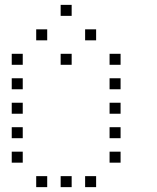

<svg xmlns="http://www.w3.org/2000/svg" viewBox="-20 -793 640 785"><path d="M229 -773Q228 -773 228 -773Q228 -773 228 -772V-729Q228 -728 228 -728Q228 -728 229 -728H272Q273 -728 273 -728Q273 -728 273 -729V-772Q273 -773 273 -773Q273 -773 272 -773ZM129 -673Q128 -673 128 -673Q128 -673 128 -672V-629Q128 -628 128 -628Q128 -628 129 -628H172Q173 -628 173 -628Q173 -628 173 -629V-672Q173 -673 173 -673Q173 -673 172 -673ZM329 -673Q328 -673 328 -673Q328 -673 328 -672V-629Q328 -628 328 -628Q328 -628 329 -628H372Q373 -628 373 -628Q373 -628 373 -629V-672Q373 -673 373 -673Q373 -673 372 -673ZM29 -573Q28 -573 28 -573Q28 -573 28 -572V-529Q28 -528 28 -528Q28 -528 29 -528H72Q73 -528 73 -528Q73 -528 73 -529V-572Q73 -573 73 -573Q73 -573 72 -573ZM229 -573Q228 -573 228 -573Q228 -573 228 -572V-529Q228 -528 228 -528Q228 -528 229 -528H272Q273 -528 273 -528Q273 -528 273 -529V-572Q273 -573 273 -573Q273 -573 272 -573ZM429 -573Q428 -573 428 -573Q428 -573 428 -572V-529Q428 -528 428 -528Q428 -528 429 -528H472Q473 -528 473 -528Q473 -528 473 -529V-572Q473 -573 473 -573Q473 -573 472 -573ZM29 -473Q28 -473 28 -473Q28 -473 28 -472V-429Q28 -428 28 -428Q28 -428 29 -428H72Q73 -428 73 -428Q73 -428 73 -429V-472Q73 -473 73 -473Q73 -473 72 -473ZM429 -473Q428 -473 428 -473Q428 -473 428 -472V-429Q428 -428 428 -428Q428 -428 429 -428H472Q473 -428 473 -428Q473 -428 473 -429V-472Q473 -473 473 -473Q473 -473 472 -473ZM29 -373Q28 -373 28 -373Q28 -373 28 -372V-329Q28 -328 28 -328Q28 -328 29 -328H72Q73 -328 73 -328Q73 -328 73 -329V-372Q73 -373 73 -373Q73 -373 72 -373ZM429 -373Q428 -373 428 -373Q428 -373 428 -372V-329Q428 -328 428 -328Q428 -328 429 -328H472Q473 -328 473 -328Q473 -328 473 -329V-372Q473 -373 473 -373Q473 -373 472 -373ZM29 -273Q28 -273 28 -273Q28 -273 28 -272V-229Q28 -228 28 -228Q28 -228 29 -228H72Q73 -228 73 -228Q73 -228 73 -229V-272Q73 -273 73 -273Q73 -273 72 -273ZM429 -273Q428 -273 428 -273Q428 -273 428 -272V-229Q428 -228 428 -228Q428 -228 429 -228H472Q473 -228 473 -228Q473 -228 473 -229V-272Q473 -273 473 -273Q473 -273 472 -273ZM29 -173Q28 -173 28 -173Q28 -173 28 -172V-129Q28 -128 28 -128Q28 -128 29 -128H72Q73 -128 73 -128Q73 -128 73 -129V-172Q73 -173 73 -173Q73 -173 72 -173ZM429 -173Q428 -173 428 -173Q428 -173 428 -172V-129Q428 -128 428 -128Q428 -128 429 -128H472Q473 -128 473 -128Q473 -128 473 -129V-172Q473 -173 473 -173Q473 -173 472 -173ZM129 -73Q128 -73 128 -73Q128 -73 128 -72V-29Q128 -28 128 -28Q128 -28 129 -28H172Q173 -28 173 -28Q173 -28 173 -29V-72Q173 -73 173 -73Q173 -73 172 -73ZM229 -73Q228 -73 228 -73Q228 -73 228 -72V-29Q228 -28 228 -28Q228 -28 229 -28H272Q273 -28 273 -28Q273 -28 273 -29V-72Q273 -73 273 -73Q273 -73 272 -73ZM329 -73Q328 -73 328 -73Q328 -73 328 -72V-29Q328 -28 328 -28Q328 -28 329 -28H372Q373 -28 373 -28Q373 -28 373 -29V-72Q373 -73 373 -73Q373 -73 372 -73Z"/></svg>

Font: Doto Light
Style: Regular
Weight: 300
Monospace: yes
Version: Version 1.000